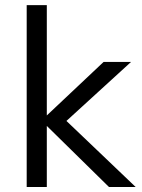

<svg xmlns="http://www.w3.org/2000/svg" viewBox="-20 -749 568 769"><path d="M86.9 -728.5H167.5V-286.6L395 -501H504.9L246.1 -264.6Q292 -220.7 384.8 -132.3Q477.5 -43.9 523.4 0H416.5L167.5 -244.6V0H86.9Z"/></svg>

Font: RGR Online_21
Style: Regular
Weight: 400
Italic angle: -12°
Designer: vernon adams
Foundry: vernon adams
Version: Version 1.000